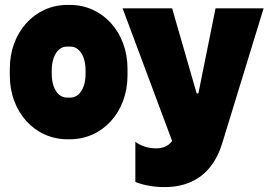

<svg xmlns="http://www.w3.org/2000/svg" viewBox="-20 -554 1095 783"><path d="M255 14H265C398 14 500 -97 500 -246V-274C500 -423 398 -534 265 -534H255C122 -534 20 -423 20 -274V-246C20 -97 122 14 255 14ZM651 209C770 209 850 148 886 31L1055 -520H859L789 -173H782L682 -520H480L682 21C665 44 641 51 616 51C583 51 552 40 532 24V188C566 202 610 209 651 209ZM253 -156C217 -156 191 -194 191 -254V-266C191 -326 217 -364 253 -364H267C303 -364 329 -326 329 -266V-254C329 -194 303 -156 267 -156Z"/></svg>

Font: Fixel Text Black
Style: Regular
Weight: 900
Width: 4
Designer: AlfaBravo + MacPaw
Foundry: Kyrylo Tkachov, Marchela Mozhyna, Serhii Makarenko, Maria Weinstein, Zakhar Kryvoshyya
Version: Version 1.211